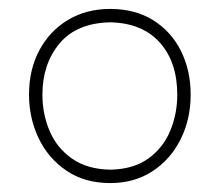

<svg xmlns="http://www.w3.org/2000/svg" viewBox="-20 -745 492 430"><path d="M227 -335Q169.5 -335 128.8 -362.8Q88 -390.5 66.5 -435.5Q45 -480.5 45 -533Q45 -589 68 -632.2Q91 -675.5 132 -700.2Q173 -725 227 -725Q282.5 -725 323 -699.8Q363.5 -674.5 385.2 -631Q407 -587.5 407 -533Q407 -478 384.5 -433Q362 -388 321.5 -361.5Q281 -335 227 -335ZM227 -365Q279 -366 312.2 -390Q345.5 -414 361.2 -452Q377 -490 377 -533Q377 -606 337.8 -649.8Q298.5 -693.5 227 -695Q151.5 -693.5 113.2 -647.5Q75 -601.5 75 -533Q75 -489.5 91.2 -451.5Q107.5 -413.5 141.2 -389.8Q175 -366 227 -365Z"/></svg>

Font: Commissioner Loud Thin
Style: Regular
Weight: 100
Designer: Kostas Bartsokas
Foundry: Kostas Bartsokas
Version: Version 1.000; ttfautohint (v1.8.3)